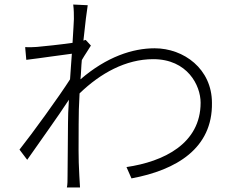

<svg xmlns="http://www.w3.org/2000/svg" viewBox="-20 -801 1040 847"><path d="M358 -625 348 -622C356 -698 363 -755 367 -778L303 -781C306 -758 306 -736 306 -717C306 -706 303 -665 300 -612C244 -604 176 -597 143 -594C126 -593 110 -592 91 -593L96 -537C163 -545 254 -559 297 -564C294 -528 292 -490 289 -451C242 -377 121 -210 66 -141L100 -96C156 -177 234 -284 284 -361C281 -318 280 -282 280 -259C280 -158 278 -120 278 -24C278 -8 278 15 275 26H333L330 -25C325 -111 327 -159 327 -254C327 -294 328 -340 331 -389C423 -478 535 -540 656 -540C807 -540 865 -424 865 -348C865 -167 702 -88 538 -64L560 -14C759 -51 918 -147 915 -347C915 -497 791 -588 662 -588C566 -588 451 -551 335 -451C338 -479 338 -508 341 -536C354 -559 370 -581 381 -600Z"/></svg>

Font: Spoqa Han Sans Neo Light
Style: Regular
Weight: 300
Designer: [Spoqa Han Sans Neo] Dong-huui Kim ___ Younghwa Kang ___ Yujin Lee ___ [Noto Sans] Ryoko NISHIZUKA ____ (kana & ideograp
Foundry: Spoqa (http://www.spoqa-han-sans.com)
Version: Version 1.100;hotconv 1.0.109;makeotfexe 2.5.65596